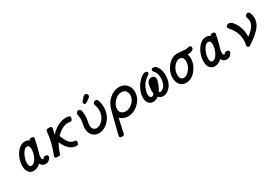

<svg xmlns="http://www.w3.org/2000/svg" viewBox="48 -1639 4135 2891"><g transform="rotate(-30 2115.5 -194.0)"><path d="M87.9 -142.1Q87.9 -209 114 -278.6Q140.1 -348.1 191.2 -398.2Q242.2 -448.2 303.2 -448.2H306.2Q344.2 -448.2 376 -422.9Q379.9 -439.9 389.9 -444.1Q399.9 -448.2 420.9 -448.2H423.8Q443.8 -448.2 451.4 -438.7Q459 -429.2 459 -418.9Q459 -414.1 442.9 -343Q426.8 -272 423.8 -263.2Q417 -237.3 409.4 -211.7Q401.9 -186 398.9 -176Q396 -166 394 -152.6Q392.1 -139.2 392.1 -122.1Q392.1 -79.1 414.1 -79.1Q419.9 -79.1 423.3 -83Q426.8 -86.9 429 -92.5Q431.2 -98.1 440.2 -102.1Q449.2 -106 465.8 -106Q506.8 -106 506.8 -76.2Q506.8 -52.2 479.5 -24.2Q452.1 3.9 412.1 3.9Q350.1 3.9 325.2 -51.8Q265.1 4.4 205.1 3.9Q147.9 3.9 117.9 -36.1Q87.9 -76.2 87.9 -142.1ZM169.9 -145Q169.9 -80.1 210.9 -80.1Q261.7 -80.1 299.8 -155Q337.9 -230 337.9 -297.9Q337.9 -364.7 295.9 -365.2Q247.1 -365.2 208.5 -291Q169.9 -216.8 169.9 -145Z M573.7 -28.8Q573.7 -33.7 593.3 -82.8Q612.8 -131.8 637 -221.4Q661.1 -311 668.9 -410.2Q671.9 -444.3 707 -443.8H726.1Q729 -444.8 732.9 -444.8Q753.9 -444.8 762 -434.8Q770 -424.8 770 -416Q770 -410.2 745.1 -310.1Q879.9 -449.2 1016.1 -449.2Q1092.3 -449.2 1091.8 -415Q1091.8 -403.8 1081.3 -382.3Q1070.8 -360.8 1052.7 -360.8Q1049.8 -360.8 1034.9 -363.5Q1020 -366.2 1006.8 -366.2Q964.8 -366.2 921.4 -346.2Q877.9 -326.2 854 -306.6Q830.1 -287.1 799.8 -257.8Q835.9 -165 870.4 -124.5Q904.8 -84 954.1 -80.1Q990.2 -80.1 989.7 -50.8Q989.7 -32.7 981.9 -17.1Q973.1 0 950.7 0Q822.8 0 745.1 -172.9Q742.2 -178.7 740.7 -181.2Q708.5 -125 692.6 -84.5Q676.8 -43.9 673.8 -29.1Q670.9 -14.2 664.1 -7.8Q656.2 0 637.7 0H609.9Q573.7 0 573.7 -28.8Z M1184.6 -166Q1184.6 -191.9 1194.6 -237.5Q1204.6 -283.2 1204.6 -321.8Q1204.6 -350.6 1199.7 -377.7Q1194.8 -404.8 1194.8 -409.2Q1194.8 -427.2 1208.7 -439.7Q1222.7 -452.1 1240.7 -452.1Q1264.6 -452.1 1276.6 -425.5Q1288.6 -398.9 1288.6 -329.1Q1288.6 -284.2 1279.3 -236.1Q1270 -188 1270 -171.9Q1270 -131.8 1288.8 -106Q1307.6 -80.1 1345.7 -80.1Q1403.8 -80.1 1457.8 -142.1Q1511.7 -204.1 1511.7 -299.8Q1511.7 -337.9 1500.7 -370.8Q1489.7 -403.8 1489.7 -408.2Q1489.7 -425.3 1503.7 -438.7Q1517.6 -452.1 1535.6 -452.1Q1554.7 -452.1 1563.7 -440.7Q1572.8 -429.2 1579.6 -408.2Q1595.7 -360.4 1595.7 -306.2Q1595.7 -173.3 1515.9 -84.7Q1436 3.9 1338.9 3.9Q1270 3.9 1227.3 -43.5Q1184.6 -90.8 1184.6 -166ZM1352.5 -514.2Q1352.5 -516.1 1352.5 -518.1Q1352.5 -520 1353 -521.5Q1353.5 -522.9 1355 -524.9Q1356.4 -526.9 1357.4 -528.8Q1358.4 -530.8 1361.1 -534.4Q1363.8 -538.1 1365.7 -540.5Q1367.7 -543 1372.1 -548.1Q1376.5 -553.2 1380.1 -557.1Q1383.8 -561 1390.1 -568.6Q1396.5 -576.2 1402.3 -583Q1425.3 -609.9 1445.8 -609.9Q1462.9 -609.9 1474.1 -597.9Q1485.4 -585.9 1485.4 -569.8Q1485.4 -564 1484.4 -559.1Q1483.4 -554.2 1479.5 -549.1Q1475.6 -543.9 1472.7 -540.5Q1469.7 -537.1 1462.2 -531Q1454.6 -524.9 1449 -521.5Q1443.4 -518.1 1431.9 -510.5Q1420.4 -502.9 1413.6 -498Q1411.6 -497.1 1405 -491.9Q1398.4 -486.8 1393.6 -484.9Q1388.7 -482.9 1382.8 -482.9Q1369.6 -482.9 1361.1 -492.4Q1352.5 -502 1352.5 -514.2Z M1570.8 192.9Q1570.8 189.9 1571.3 187.5Q1571.8 185.1 1572.8 181.6Q1573.7 178.2 1573.7 175.8L1668.9 -201.2Q1695.8 -310.1 1765.6 -374Q1846.7 -448.2 1942.9 -448.2Q2020 -448.2 2068.4 -397.7Q2116.7 -347.2 2116.7 -268.1Q2116.7 -158.2 2031.7 -77.1Q1946.8 3.9 1843.8 3.9Q1806.6 3.9 1774.7 -9Q1742.7 -22 1733.6 -29.5Q1724.6 -37.1 1708.5 -51.8Q1706.5 -43.9 1702.6 -25.4Q1698.7 -6.8 1686.3 49.6Q1673.8 106 1655.8 189.9Q1652.8 201.2 1650.9 206.5Q1648.9 211.9 1640.9 217Q1632.8 222.2 1618.7 222.2H1608.9Q1570.8 221.7 1570.8 192.9ZM1751.5 -173.8Q1751.5 -130.9 1778.6 -105.5Q1805.7 -80.1 1849.6 -80.1Q1917.5 -80.1 1974.6 -135Q2031.7 -189.9 2031.7 -262.2Q2031.7 -306.2 2006.1 -335Q1980.5 -363.8 1935.5 -363.8Q1865.7 -363.8 1808.6 -301.8Q1751.5 -239.7 1751.5 -173.8Z M2174.8 -127.9Q2174.8 -187 2199.7 -247.6Q2224.6 -308.1 2259 -349.6Q2293.5 -391.1 2329.1 -417.5Q2364.7 -443.8 2386.7 -443.8H2397.5Q2432.6 -443.8 2432.6 -415Q2432.6 -405.3 2427.7 -398.7Q2422.9 -392.1 2415.3 -387.5Q2407.7 -382.8 2391.6 -371.3Q2375.5 -359.9 2359.4 -345.2Q2307.6 -296.4 2283.7 -237.8Q2259.8 -179.2 2259.8 -139.2Q2259.8 -103 2272.7 -88.1Q2285.6 -73.2 2301.8 -73.2Q2318.8 -73.2 2344.7 -101.1Q2339.8 -127.9 2339.8 -150.9Q2339.8 -184.1 2347.7 -228Q2355.5 -272 2365.7 -289.1Q2389.6 -331.1 2437.5 -331.1Q2464.4 -331.1 2481.9 -314Q2499.5 -296.9 2499.5 -271Q2499.5 -247.1 2477.5 -187.5Q2455.6 -127.9 2426.8 -88.9Q2433.6 -71.8 2446.8 -71.8Q2458 -71.8 2473.9 -79.8Q2489.7 -87.9 2510.3 -106Q2530.8 -124 2544.7 -163.6Q2558.6 -203.1 2558.6 -256.8Q2558.6 -294.9 2549.1 -324.5Q2539.6 -354 2528.6 -367.9Q2517.6 -381.8 2508.1 -394.5Q2498.5 -407.2 2498.5 -415Q2498.5 -443.8 2533.7 -443.8H2545.4Q2579.6 -443.8 2610.6 -388.4Q2641.6 -333 2641.6 -256.8Q2641.6 -138.7 2584.7 -67.4Q2527.8 3.9 2455.6 3.9Q2407.7 3.9 2375.5 -32.2Q2329.6 3.9 2280.8 3.9Q2238.8 3.9 2206.8 -27.6Q2174.8 -59.1 2174.8 -127.9Z M2710.4 -162.1Q2710.4 -268.1 2783.4 -358.2Q2856.4 -448.2 2955.6 -448.2Q2978.5 -448.2 3023.4 -443.1Q3068.4 -438 3090.3 -438Q3116.2 -438 3137.9 -443.1Q3159.7 -448.2 3163.6 -448.2Q3177.7 -448.2 3187 -438.2Q3196.3 -428.2 3196.3 -415Q3196.3 -382.8 3161.9 -369.4Q3127.4 -356 3085.4 -355Q3097.7 -318.8 3097.7 -284.2Q3097.7 -179.2 3024.7 -87.6Q2951.7 3.9 2854.5 3.9Q2789.6 3.9 2750 -41.5Q2710.4 -86.9 2710.4 -162.1ZM2795.4 -168Q2795.4 -124 2813.5 -101.6Q2831.5 -79.1 2860.4 -79.1Q2914.6 -79.1 2964.1 -142.1Q3013.7 -205.1 3013.7 -278.8Q3013.7 -316.9 2996.6 -340.3Q2979.5 -363.8 2946.3 -363.8Q2891.1 -363.8 2843.3 -303.5Q2795.4 -243.2 2795.4 -168Z M3237.3 -142.1Q3237.3 -209 3263.4 -278.6Q3289.6 -348.1 3340.6 -398.2Q3391.6 -448.2 3452.6 -448.2H3455.6Q3493.7 -448.2 3525.4 -422.9Q3529.3 -439.9 3539.3 -444.1Q3549.3 -448.2 3570.3 -448.2H3573.2Q3593.3 -448.2 3600.8 -438.7Q3608.4 -429.2 3608.4 -418.9Q3608.4 -414.1 3592.3 -343Q3576.2 -272 3573.2 -263.2Q3566.4 -237.3 3558.8 -211.7Q3551.3 -186 3548.3 -176Q3545.4 -166 3543.5 -152.6Q3541.5 -139.2 3541.5 -122.1Q3541.5 -79.1 3563.5 -79.1Q3569.3 -79.1 3572.8 -83Q3576.2 -86.9 3578.4 -92.5Q3580.6 -98.1 3589.6 -102.1Q3598.6 -106 3615.2 -106Q3656.2 -106 3656.2 -76.2Q3656.2 -52.2 3628.9 -24.2Q3601.6 3.9 3561.5 3.9Q3499.5 3.9 3474.6 -51.8Q3414.6 4.4 3354.5 3.9Q3297.4 3.9 3267.3 -36.1Q3237.3 -76.2 3237.3 -142.1ZM3319.3 -145Q3319.3 -80.1 3360.4 -80.1Q3411.1 -80.1 3449.2 -155Q3487.3 -230 3487.3 -297.9Q3487.3 -364.7 3445.3 -365.2Q3396.5 -365.2 3357.9 -291Q3319.3 -216.8 3319.3 -145Z M3803.2 -413.1Q3803.2 -430.2 3817.4 -441.2Q3831.5 -452.1 3851.1 -452.1Q3869.1 -452.1 3884.8 -443.6Q3900.4 -435.1 3908.9 -426Q3917.5 -417 3930.2 -399.9Q4008.3 -297.9 4008.3 -160.2Q4008.3 -150.4 4006.3 -129.9Q4147.5 -229 4147.5 -324.2Q4147.5 -346.2 4139.4 -371.6Q4131.3 -397 4131.3 -404.8Q4131.3 -422.9 4145.3 -435.5Q4159.2 -448.2 4176.3 -448.2Q4205.1 -448.2 4218.3 -409.7Q4231.4 -371.1 4231.4 -330.1Q4231.4 -249 4179.9 -183.1Q4128.4 -117.2 4033.2 -49.8Q3979 -11.7 3966.1 -3.9Q3953.1 3.9 3943.4 3.9Q3932.1 3.9 3923.3 -4.6Q3914.6 -13.2 3914.6 -24.9Q3914.6 -28.8 3919.9 -59.3Q3925.3 -89.8 3925.3 -121.1Q3925.3 -251 3838.4 -357.9Q3833.5 -364.7 3825.4 -373.8Q3817.4 -382.8 3814.9 -386.5Q3812.5 -390.1 3808.8 -395Q3805.2 -399.9 3804.2 -404.1Q3803.2 -408.2 3803.2 -413.1Z"/></g></svg>

Font: CMU Typewriter Text
Style: BoldItalic
Weight: 700
Italic angle: -14.04°
Version: Version 0.7.0